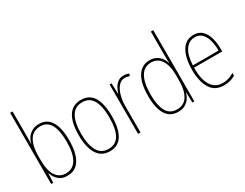

<svg xmlns="http://www.w3.org/2000/svg" viewBox="-79 -1356 2266 1776"><g transform="rotate(-30 1054.5 -468.0)"><path d="M102 -587Q102 -568 102 -546Q102 -524 101 -507H103Q114 -562 154 -596.5Q194 -631 254 -631Q338 -631 380.5 -562.5Q423 -494 423 -361Q423 -229 379 -156Q335 -83 245 -83Q189 -83 154.5 -113.5Q120 -144 104 -192H102L98 -93H76V-853H102ZM254 -606Q176 -606 139 -544Q102 -482 102 -378V-336Q102 -219 140.5 -164Q179 -109 245 -109Q318 -109 357 -171.5Q396 -234 396 -361Q396 -482 361.5 -544Q327 -606 254 -606Z M876 -357Q876 -224 832.5 -153.5Q789 -83 701 -83Q612 -83 567 -154Q522 -225 522 -358Q522 -490 567 -560Q612 -630 701 -630Q764 -630 803 -596Q842 -562 859 -500.5Q876 -439 876 -357ZM548 -358Q548 -239 585 -173.5Q622 -108 700 -108Q778 -108 814 -171.5Q850 -235 850 -358Q850 -432 835.5 -487.5Q821 -543 788.5 -574Q756 -605 701 -605Q623 -605 585.5 -540.5Q548 -476 548 -358Z M1156 -628Q1170 -628 1184.5 -625.5Q1199 -623 1212 -617L1204 -593Q1195 -597 1182.5 -600Q1170 -603 1156 -603Q1114 -603 1086 -569.5Q1058 -536 1044 -484Q1030 -432 1030 -376V-93H1004V-620H1025L1029 -507H1031Q1039 -535 1054.5 -563Q1070 -591 1095 -609.5Q1120 -628 1156 -628Z M1430 -83Q1344 -83 1301.5 -151Q1259 -219 1259 -348Q1259 -486 1305 -558Q1351 -630 1436 -630Q1476 -630 1505.5 -613.5Q1535 -597 1553.5 -571.5Q1572 -546 1579 -518H1581Q1580 -541 1579.5 -562Q1579 -583 1579 -604V-853H1605V-93H1584L1581 -201H1579Q1571 -172 1553 -145Q1535 -118 1505 -100.5Q1475 -83 1430 -83ZM1432 -108Q1506 -108 1542.5 -167Q1579 -226 1579 -327V-393Q1579 -491 1542 -548Q1505 -605 1436 -605Q1363 -605 1324.5 -540.5Q1286 -476 1286 -348Q1286 -233 1320.5 -170.5Q1355 -108 1432 -108Z M1904 -630Q1961 -630 1995 -596.5Q2029 -563 2044 -508.5Q2059 -454 2059 -391V-364H1758Q1757 -240 1798 -174Q1839 -108 1920 -108Q1952 -108 1980.5 -116.5Q2009 -125 2041 -144V-115Q2015 -100 1985.5 -91.5Q1956 -83 1920 -83Q1822 -83 1777 -157Q1732 -231 1732 -356Q1732 -436 1750.5 -498Q1769 -560 1807 -595Q1845 -630 1904 -630ZM1904 -605Q1842 -605 1803.5 -551Q1765 -497 1759 -388H2034Q2034 -449 2020.5 -498Q2007 -547 1978 -576Q1949 -605 1904 -605Z"/></g></svg>

Font: Noto Sans Kannada UI Condensed Thin
Style: Regular
Weight: 100
Width: 3
Designer: Jelle Bosma - Monotype Design Team
Foundry: Monotype Imaging Inc.
Version: Version 2.005; ttfautohint (v1.8.4.7-5d5b)